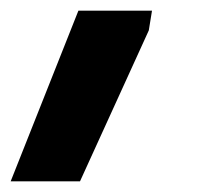

<svg xmlns="http://www.w3.org/2000/svg" viewBox="-99 -182 373 360"><path d="M186 -162 180 -125 51 158H-79L48 -162Z"/></svg>

Font: Nacelle Bold
Style: Italic
Weight: 700
Italic angle: -12°
Designer: Sora Sagano
Foundry: Sora Sagano
Version: Version 1.000;FEAKit 1.0